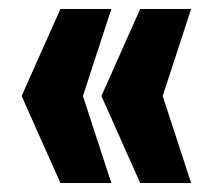

<svg xmlns="http://www.w3.org/2000/svg" viewBox="-20 -530 480 426"><path d="M114 -124 28 -317 114 -510H227L164 -317L227 -124ZM291 -124 205 -317 291 -510H404L341 -317L404 -124Z"/></svg>

Font: Saira Condensed Black
Style: Regular
Weight: 900
Width: 3
Designer: Hector Gatti with collaboration of the Omnibus-Type team
Foundry: Omnibus-Type
Version: Version 1.101